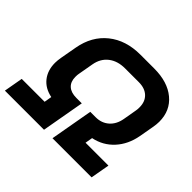

<svg xmlns="http://www.w3.org/2000/svg" viewBox="-168 -915 1121 1121"><g transform="rotate(45 393.0 -354.0)"><path d="M15 -118H204L212 -165Q152 -177 119 -218.5Q86 -260 86 -322Q86 -342 91 -370L109 -470Q129 -582 207.5 -645Q286 -708 405 -708H519Q630 -708 695 -654Q760 -600 760 -509Q760 -488 755 -460L739 -370Q724 -288 674 -233.5Q624 -179 550 -164L542 -118H731L710 0H387L434 -265H479Q527 -265 560 -294Q593 -323 602 -374L617 -460Q619 -469 619 -487Q619 -534 590.5 -561Q562 -588 512 -588H398Q337 -588 297 -557Q257 -526 247 -470L230 -374Q228 -365 228 -348Q228 -308 251.5 -286.5Q275 -265 319 -265H364L317 0H-6Z"/></g></svg>

Font: Bai Jamjuree
Style: Bold Italic
Weight: 700
Italic angle: -10°
Designer: Katatrad Aksorn Co.,Ltd.
Foundry: Cadson Demak Co.,Ltd.
Version: Version 1.000; ttfautohint (v1.6)